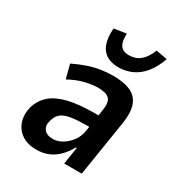

<svg xmlns="http://www.w3.org/2000/svg" viewBox="-175 -849 909 976"><g transform="rotate(30 279.0 -361.0)"><path d="M181 10Q128 10 94 -14Q60 -38 48 -77.5Q36 -117 48 -162Q63 -210 98.5 -240Q134 -270 195 -284.5Q256 -299 344 -299H388L378 -225H341Q290 -225 254 -219.5Q218 -214 197.5 -199Q177 -184 169 -152Q159 -121 174.5 -100Q190 -79 228 -79Q254 -79 280.5 -94.5Q307 -110 328 -138Q349 -166 354 -204L374 -334Q382 -384 363 -402Q344 -420 298 -420Q267 -420 225 -410.5Q183 -401 133 -374L112 -455Q153 -475 190 -487.5Q227 -500 263 -505.5Q299 -511 334 -511Q391 -511 431 -495.5Q471 -480 488.5 -440Q506 -400 495 -327L443 0H340L356 -101H351Q334 -69 309.5 -43.5Q285 -18 253.5 -4Q222 10 181 10ZM333 -561Q292 -561 263.5 -578Q235 -595 222.5 -630.5Q210 -666 214 -720L286 -731Q283 -687 297.5 -664Q312 -641 350 -641Q388 -641 415 -663.5Q442 -686 460 -732L526 -720Q508 -668 480 -632.5Q452 -597 414.5 -579Q377 -561 333 -561Z"/></g></svg>

Font: Nunito Sans 7pt Condensed
Style: Bold Italic
Weight: 700
Width: 3
Italic angle: -9°
Designer: Vernon Adams
Foundry: Vernon Adams
Version: Version 3.101;gftools[0.9.27]